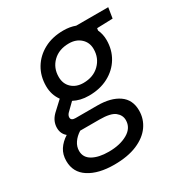

<svg xmlns="http://www.w3.org/2000/svg" viewBox="-171 -639 956 1002"><g transform="rotate(-30 307.0 -138.0)"><path d="M231 232Q137 232 80 195.5Q23 159 23 90Q23 51 41.5 22.5Q60 -6 93 -27Q67 -48 67 -84Q67 -103 74.5 -121Q82 -139 99 -156L156 -209Q127 -249 127 -301Q127 -361 155 -407.5Q183 -454 233 -481Q283 -508 350 -508Q389 -508 421 -496H614L604 -433L509 -430L507 -417Q521 -387 521 -352Q521 -293 493 -246.5Q465 -200 414.5 -173Q364 -146 297 -146Q270 -146 247.5 -151.5Q225 -157 206 -167L162 -124Q150 -112 150 -99Q150 -80 177 -80H308Q389 -80 436.5 -47Q484 -14 484 51Q484 102 455 143Q426 184 369.5 208Q313 232 231 232ZM305 -218Q365 -218 402 -254.5Q439 -291 439 -345Q439 -385 411.5 -410Q384 -435 341 -435Q281 -435 244.5 -399.5Q208 -364 208 -310Q208 -268 235 -243Q262 -218 305 -218ZM107 78Q107 118 143.5 138.5Q180 159 240 159Q308 159 353.5 133Q399 107 399 60Q399 30 373.5 9.5Q348 -11 281 -11H165Q138 6 122.5 29Q107 52 107 78Z"/></g></svg>

Font: DM Mono
Style: Italic
Weight: 400
Italic angle: -10°
Designer: Colophon Foundry
Foundry: Colophon Foundry
Version: Version 1.000; ttfautohint (v1.8.2.53-6de2)